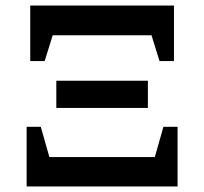

<svg xmlns="http://www.w3.org/2000/svg" viewBox="-20 -672 736 692"><path d="M89 -452V-652H607V-452H555L526 -545H170L141 -452ZM183 -283V-381H513V-283ZM76 0V-215H127L158 -106H538L569 -215H620V0Z"/></svg>

Font: Piazzolla SemiBold
Style: Regular
Weight: 600
Designer: Juan Pablo del Peral
Foundry: Huerta Tipografica
Version: Version 1.330